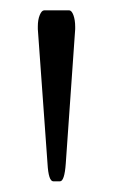

<svg xmlns="http://www.w3.org/2000/svg" viewBox="-20 -722 217 369"><path d="M82.5 -373.5Q73.2 -373.5 71.3 -407.7L52.7 -666Q52.7 -666 52.7 -671.4Q52.7 -684.1 56.4 -693.1Q60.1 -702.1 64.9 -702.1H112.8Q117.7 -702.1 121.1 -692.9Q124.5 -683.6 124.5 -670.4V-666L106.4 -407.7Q104 -373.5 95.2 -373.5Z"/></svg>

Font: BenchNine
Style: Bold
Weight: 700
Version: Version 1 ; ttfautohint (v0.92.18-e454-dirty) -l 8 -r 50 -G 